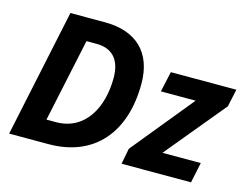

<svg xmlns="http://www.w3.org/2000/svg" viewBox="-97 -875 1344 1036"><g transform="rotate(15 574.5 -357.0)"><path d="M26 0H246C502 0 646 -173 646 -444C646 -619 545 -714 370 -714H177ZM253 -125H201L300 -590H356C441 -590 493 -541 493 -436C493 -271 417 -125 253 -125ZM654 0H1042L1066 -114H852L1128 -448L1149 -546H783L758 -432H952L671 -88Z"/></g></svg>

Font: Noto Sans
Style: Bold Italic
Weight: 700
Italic angle: -12°
Designer: Monotype Design Team
Foundry: Monotype Imaging Inc.
Version: Version 2.013